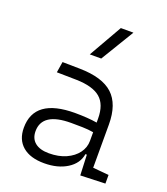

<svg xmlns="http://www.w3.org/2000/svg" viewBox="-146 -897 877 1008"><g transform="rotate(20 293.0 -392.5)"><path d="M418.9 4.9 414.1 -109.4H406.2Q397.5 -55.2 345.7 -22.7Q293.9 9.8 218.3 9.8Q140.1 9.8 97.4 -26.6Q54.7 -63 54.7 -129.4Q54.7 -293.9 281.7 -293.9Q316.4 -293.9 347.9 -291.7Q379.4 -289.6 404.8 -285.2V-307.1Q404.8 -386.2 362.3 -422.1Q319.8 -458 228 -460L118.2 -461.9L127.9 -522.5L224.6 -521Q351.6 -519 410.2 -465.1Q468.8 -411.1 468.8 -297.4V-56.2L557.6 -48.3V0ZM404.8 -231.4Q376 -236.3 343 -237.1Q310.1 -237.8 279.8 -237.8Q118.7 -237.8 118.7 -133.3Q118.7 -92.3 146 -70.1Q173.3 -47.9 223.6 -47.9Q277.8 -47.9 318.6 -66.2Q359.4 -84.5 382.1 -115.2Q404.8 -146 404.8 -182.6ZM248.5 -609.4 354.5 -794.9H424.8L312.5 -609.4Z"/></g></svg>

Font: Cascadia Mono PL Light
Style: Regular
Weight: 300
Monospace: yes
Designer: Aaron Bell
Foundry: Saja Typeworks
Version: Version 2404.023; ttfautohint (v1.8.4)